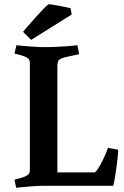

<svg xmlns="http://www.w3.org/2000/svg" viewBox="-20 -871 580 900"><path d="M249 -563.4V-63H425Q435 -71 447.7 -93.6Q460.5 -116.2 471.2 -140.6Q482 -165 486 -178L534 -169Q534 -156.8 531.5 -133.4Q529 -110 525.5 -83.5Q522 -57 517.9 -34.2Q513.9 -11.4 510.8 0H177Q155.9 0 126.4 2.5Q97 5 55.6 9L48 -29Q48 -29 58.5 -31.5Q69 -34 82 -38Q95 -42 104 -46.9Q115 -53 117.5 -59.7Q120 -66.5 120 -78.9V-571Q120 -583.5 117.5 -589.8Q115 -596 104 -602.1Q95 -607 82 -611Q69 -615 58.5 -617.5Q48 -620 48 -620L57 -659Q92 -655 130 -652.5Q168 -650 190 -650Q207 -650 234 -651Q261 -652 290 -654Q319 -656 343 -659L351 -617Q351 -617 335 -613.5Q319 -610 299.5 -606Q280 -602 270.8 -598.1Q257 -593 253 -584.9Q249 -576.8 249 -563.4ZM311 -832 316 -803 126 -684 88 -722Q92 -727 108.5 -746Q125 -765 145.5 -788Q166 -811 183.5 -829Q201 -847 207 -851Q217 -851 238.5 -847Q260 -843 281.5 -839Q303 -835 311 -832Z"/></svg>

Font: Buenard
Style: Regular
Weight: 400
Version: Version 2.000